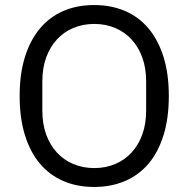

<svg xmlns="http://www.w3.org/2000/svg" viewBox="-20 -730 748 762"><path d="M58 0ZM354 12Q286 12 231.5 -11.5Q177 -35 138.5 -80.5Q100 -126 79 -193.5Q58 -261 58 -349Q58 -437 79 -504Q100 -571 138.5 -617Q177 -663 231.5 -686.5Q286 -710 354 -710Q421 -710 476 -686.5Q531 -663 569.5 -617Q608 -571 629 -504Q650 -437 650 -349Q650 -261 629 -193.5Q608 -126 569.5 -80.5Q531 -35 476 -11.5Q421 12 354 12ZM354 -63Q399 -63 437 -79Q475 -95 502.5 -125Q530 -155 545 -197Q560 -239 560 -291V-407Q560 -459 545 -501Q530 -543 502.5 -573Q475 -603 437 -619Q399 -635 354 -635Q309 -635 271 -619Q233 -603 205.5 -573Q178 -543 163 -501Q148 -459 148 -407V-291Q148 -239 163 -197Q178 -155 205.5 -125Q233 -95 271 -79Q309 -63 354 -63Z"/></svg>

Font: Aneliza
Style: Regular
Weight: 400
Designer: Mike Abbink, Paul van der Laan, Pieter van Rosmalen
Foundry: Bold Monday
Version: Version 3.001;September 8, 2019;FontCreator 11.5.0.2425 64-b